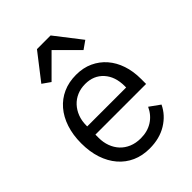

<svg xmlns="http://www.w3.org/2000/svg" viewBox="-223 -874 994 994"><g transform="rotate(-45 274.5 -376.5)"><path d="M279 12Q226 12 183.5 -7Q141 -26 110.5 -61.5Q80 -97 63.5 -146.5Q47 -196 47 -258Q47 -319 63.5 -369Q80 -419 110.5 -454.5Q141 -490 183.5 -509Q226 -528 279 -528Q331 -528 372 -509Q413 -490 442 -456.5Q471 -423 486.5 -377Q502 -331 502 -276V-238H131V-214Q131 -181 141.5 -152.5Q152 -124 171.5 -103Q191 -82 219.5 -70Q248 -58 284 -58Q333 -58 369.5 -81Q406 -104 426 -147L483 -106Q458 -53 405 -20.5Q352 12 279 12ZM279 -461Q246 -461 219 -449.5Q192 -438 172.5 -417Q153 -396 142 -367.5Q131 -339 131 -305V-298H416V-309Q416 -378 378.5 -419.5Q341 -461 279 -461ZM330 -765 441 -622 397 -591 280 -708 163 -591 119 -622 230 -765Z"/></g></svg>

Font: IBM Plex Sans Devanagari
Style: Regular
Weight: 400
Designer: Mike Abbink, Paul van der Laan, Pieter van Rosmalen, Erin McLaughlin
Foundry: Bold Monday
Version: Version 1.1